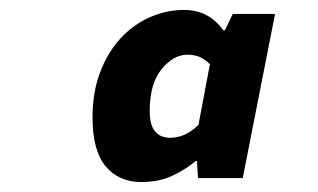

<svg xmlns="http://www.w3.org/2000/svg" viewBox="-20 -726 640 386"><path d="M264 -360Q219 -360 192.5 -391.5Q166 -423 166 -490Q166 -540 181 -580Q196 -620 221.5 -648Q247 -676 280.5 -691Q314 -706 350 -706Q400 -706 429 -665H432L448 -698H533L468 -368H378L376 -402H373Q353 -385 326 -372.5Q299 -360 264 -360ZM322 -449Q353 -449 379 -475L402 -597Q394 -605 383.5 -610.5Q373 -616 356 -616Q329 -616 305 -587Q281 -558 281 -503Q281 -474 292 -461.5Q303 -449 322 -449Z"/></svg>

Font: Source Code Pro Black
Style: Italic
Weight: 900
Italic angle: -11°
Monospace: yes
Designer: Paul D. Hunt, Teo Tuominen
Foundry: Adobe Systems Incorporated
Version: Version 1.050;PS 1.000;hotconv 16.6.51;makeotf.lib2.5.65220